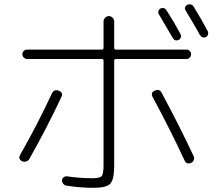

<svg xmlns="http://www.w3.org/2000/svg" viewBox="-20 -860 1040 917"><path d="M420.9 -8.8Q457 -8.8 465.8 -19Q474.6 -29.3 474.6 -73.2V-570.3Q474.6 -578.1 465.8 -578.1H109.4Q100.6 -578.1 93.8 -585Q86.9 -591.8 86.9 -601.1Q86.9 -610.4 93.3 -616.7Q99.6 -623 109.4 -623H465.8Q474.6 -623 474.6 -631.8V-757.8Q474.6 -767.6 482.4 -775.4Q490.2 -783.2 500 -783.2Q509.8 -783.2 517.6 -775.4Q525.4 -767.6 525.4 -757.8V-631.8Q525.4 -623 534.2 -623H871.1Q879.9 -623 886.2 -616.7Q892.6 -610.4 892.6 -601.1Q892.6 -591.8 886.2 -585Q879.9 -578.1 871.1 -578.1H534.2Q525.4 -578.1 525.4 -570.3V-68.4Q525.4 -2.9 506.8 17.1Q488.3 37.1 427.7 37.1Q364.3 37.1 295.9 26.4Q287.1 24.4 281.2 16.6Q275.4 8.8 276.4 0Q277.3 -8.8 285.2 -14.2Q293 -19.5 301.8 -17.6Q362.3 -8.8 420.9 -8.8ZM746.1 -819.3Q753.9 -823.2 761.7 -821.3Q769.5 -819.3 775.4 -810.5Q809.6 -757.8 841.8 -698.2Q845.7 -690.4 843.8 -682.1Q841.8 -673.8 834 -669.9Q816.4 -661.1 805.7 -677.7Q778.3 -724.6 739.3 -791Q734.4 -797.9 736.8 -806.6Q739.3 -815.4 746.1 -819.3ZM963.9 -683.6Q946.3 -674.8 934.6 -693.4Q901.4 -752.9 867.2 -808.6Q856.4 -825.2 874 -836.9Q881.8 -840.8 890.6 -838.9Q899.4 -836.9 904.3 -829.1Q941.4 -769.5 971.7 -711.9Q975.6 -704.1 973.6 -695.8Q971.7 -687.5 963.9 -683.6ZM85.9 -89.8Q64.5 -100.6 77.1 -122.1Q161.1 -269.5 227.5 -413.1Q238.3 -435.5 260.7 -426.8Q283.2 -418 273.4 -397.5Q207 -254.9 120.1 -100.6Q115.2 -91.8 105 -88.9Q94.7 -85.9 85.9 -89.8ZM892.6 -82Q870.1 -73.2 861.3 -93.8Q793 -241.2 709 -396.5Q698.2 -418.9 718.8 -426.8Q741.2 -437.5 752 -417Q836.9 -258.8 905.3 -113.3Q909.2 -104.5 905.3 -95.2Q901.4 -85.9 892.6 -82Z"/></svg>

Font: Rounded-X Mgen+ 1mn light
Style: Regular
Weight: 200
Designer: [Source Han Sans]
Ryoko NISHIZUKA  (kana & ideographs); Paul D. Hunt (Latin, Greek & Cyrillic); Wenlong ZHANG  (bopomofo
Version: Version 1.059.20150602